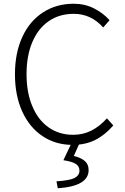

<svg xmlns="http://www.w3.org/2000/svg" viewBox="-20 -762 667 1027"><path d="M60 -365Q60 -479 99.5 -564.5Q139 -650 210.5 -696Q282 -742 374 -742Q434 -742 483 -717Q532 -692 566 -654L532 -615Q467 -688 375 -688Q297 -688 241 -649Q184 -610 153 -537Q122 -464 122 -366Q122 -266 153 -194Q183 -121 239.5 -81Q296 -41 371 -41Q424 -41 468 -63Q512 -85 552 -129L586 -91Q542 -40 489.5 -13.5Q437 13 368 13Q278 13 208 -33.5Q138 -80 99 -165.5Q60 -251 60 -365ZM379 190Q405 176 405 151Q405 127 385 114.5Q365 102 319 95L365 -2H408L375 72Q414 82 434 99.5Q454 117 454 148Q454 234 289 245L282 208Q354 203 379 190Z"/></svg>

Font: Merged Yaku Han JP Light
Style: Regular
Weight: 300
Designer: Ryoko NISHIZUKA 西塚涼子 (kana, bopomofo & ideographs); Paul D. Hunt (Latin, Greek & Cyrillic); Sandoll Communications 산돌커뮤니
Foundry: Adobe
Version: Version 2.004